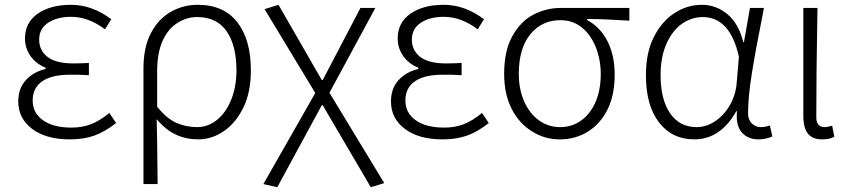

<svg xmlns="http://www.w3.org/2000/svg" viewBox="-20 -567 3533 799"><path d="M56 -145Q56 -199 87.5 -233.5Q119 -268 170 -280V-285Q129 -302 106.5 -334.5Q84 -367 84 -407Q84 -473 137 -510Q190 -547 276 -547Q363 -547 443 -487L417 -445Q348 -497 276 -497Q218 -497 180.5 -472.5Q143 -448 143 -402Q143 -357 178 -330Q213 -303 287 -303L329 -304L350 -305V-254Q320 -256 309 -256H270Q195 -256 155.5 -228.5Q116 -201 116 -149Q116 -97 159 -66.5Q202 -36 277 -36Q322 -36 358.5 -50Q395 -64 435 -97L463 -55Q416 -18 372 -2.5Q328 13 270 13Q172 13 114 -30.5Q56 -74 56 -145Z M608 -429Q638 -487 689.5 -517Q741 -547 803 -547Q911 -547 967.5 -474.5Q1024 -402 1024 -275Q1024 -183 993 -120Q962 -56 912 -21.5Q862 13 805 13Q755 13 712.5 -6.5Q670 -26 632 -71L634 23L636 199H577V-281Q577 -371 608 -429ZM964 -274Q964 -378 923 -437Q882 -496 800 -496Q757 -496 719 -472Q679 -447 656.5 -396.5Q634 -346 634 -271V-123Q673 -74 713.5 -56Q754 -38 800 -38Q846 -38 883.5 -68.5Q921 -99 942.5 -153Q964 -207 964 -274Z M1076 199 1292 -180 1081 -529 1139 -547 1319 -234H1323L1480 -534H1542L1351 -181L1579 195L1523 212L1323 -129H1319L1134 212Z M1607 -145Q1607 -199 1638.5 -233.5Q1670 -268 1721 -280V-285Q1680 -302 1657.5 -334.5Q1635 -367 1635 -407Q1635 -473 1688 -510Q1741 -547 1827 -547Q1914 -547 1994 -487L1968 -445Q1899 -497 1827 -497Q1769 -497 1731.5 -472.5Q1694 -448 1694 -402Q1694 -357 1729 -330Q1764 -303 1838 -303L1880 -304L1901 -305V-254Q1871 -256 1860 -256H1821Q1746 -256 1706.5 -228.5Q1667 -201 1667 -149Q1667 -97 1710 -66.5Q1753 -36 1828 -36Q1873 -36 1909.5 -50Q1946 -64 1986 -97L2014 -55Q1967 -18 1923 -2.5Q1879 13 1821 13Q1723 13 1665 -30.5Q1607 -74 1607 -145Z M2196 -19Q2141 -52 2109.5 -113.5Q2078 -175 2078 -260Q2078 -356 2112.5 -417.5Q2147 -479 2200.5 -506.5Q2254 -534 2314 -534H2599V-481Q2492 -488 2423 -488V-484Q2478 -454 2508 -395.5Q2538 -337 2538 -256Q2538 -171 2508 -111Q2478 -51 2426 -19Q2374 13 2310 13Q2247 13 2196 -19ZM2480 -259Q2480 -317 2460 -369Q2439 -422 2401.5 -452.5Q2364 -483 2312 -483Q2235 -483 2187 -424.5Q2139 -366 2139 -260Q2139 -195 2161.5 -144.5Q2184 -94 2223 -66Q2262 -38 2311 -38Q2360 -38 2398.5 -65.5Q2437 -93 2458.5 -143Q2480 -193 2480 -259Z M2668 -254Q2668 -349 2701 -413Q2733 -477 2786 -512Q2839 -547 2901 -547Q2960 -547 3007 -508Q3054 -469 3073 -392H3076L3101 -534H3159L3153 -502Q3124 -357 3108.5 -259.5Q3093 -162 3093 -95Q3093 -69 3108.5 -53.5Q3124 -38 3146 -38Q3165 -38 3184 -45L3194 1Q3165 13 3137 13Q3096 13 3071 -11.5Q3046 -36 3046 -83Q3046 -97 3047 -104H3044Q2978 13 2869 13Q2777 13 2722.5 -57.5Q2668 -128 2668 -254ZM3046 -226 3055 -331Q3018 -496 2904 -496Q2860 -496 2819 -469Q2778 -440 2753.5 -385Q2729 -330 2729 -255Q2729 -153 2768.5 -95.5Q2808 -38 2879 -38Q2920 -38 2957.5 -63.5Q2995 -89 3019 -132.5Q3043 -176 3046 -226Z M3323 -85V-534H3382L3380 -411Q3379 -353 3378 -269.5Q3377 -186 3377 -78Q3377 -58 3386 -48Q3395 -38 3411 -38Q3424 -38 3443 -44L3452 2Q3433 13 3401 13Q3361 13 3342 -11Q3323 -35 3323 -85Z"/></svg>

Font: Merged Yaku Han JP Light
Style: Regular
Weight: 300
Designer: Ryoko NISHIZUKA 西塚涼子 (kana, bopomofo & ideographs); Paul D. Hunt (Latin, Greek & Cyrillic); Sandoll Communications 산돌커뮤니
Foundry: Adobe
Version: Version 2.004